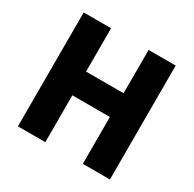

<svg xmlns="http://www.w3.org/2000/svg" viewBox="-161 -915 1097 1086"><g transform="rotate(30 387.0 -372.0)"><path d="M86 0H265V-306H510V0H687V-744H510V-461H265V-744H86Z"/></g></svg>

Font: Noto Sans T Chinese Black
Style: Bold
Weight: 900
Designer: Ryoko NISHIZUKA (kana & ideographs); Paul D. Hunt (Latin, Greek & Cyrillic); Wenlong ZHANG (bopomofo); Sandoll Communica
Foundry: Adobe Systems Incorporated
Version: Version 1.000;PS 1;hotconv 1.0.78;makeotf.lib2.5.61930